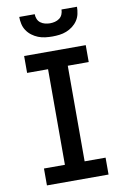

<svg xmlns="http://www.w3.org/2000/svg" viewBox="-102 -1014 705 1074"><g transform="rotate(-10 250.0 -477.5)"><path d="M75 0V-96H194V-639H75V-735H425V-639H306V-96H425V0ZM250 -815Q230 -815 209.5 -817.5Q189 -820 170 -827.5Q151 -835 134.5 -847.5Q118 -860 106.5 -877Q95 -894 90.5 -914.5Q86 -935 86 -955H174Q174 -941 179.5 -927.5Q185 -914 196.5 -905.5Q208 -897 222 -893.5Q236 -890 250 -890Q264 -890 278 -893.5Q292 -897 303.5 -905.5Q315 -914 320.5 -927.5Q326 -941 326 -955H414Q414 -935 409.5 -914.5Q405 -894 393.5 -877Q382 -860 365.5 -847.5Q349 -835 330 -827.5Q311 -820 290.5 -817.5Q270 -815 250 -815Z"/></g></svg>

Font: Iosevka Custom
Style: Bold
Weight: 700
Monospace: yes
Designer: Belleve Invis
Foundry: Belleve Invis
Version: Version 30.3.3; ttfautohint (v1.8.3)